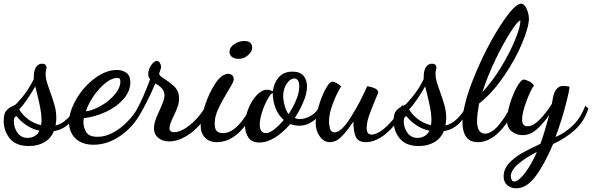

<svg xmlns="http://www.w3.org/2000/svg" viewBox="-40 -740 3207 1040"><path d="M-20 -86Q-20 -125 -6 -140.5Q8 -156 25.5 -164Q43 -172 46 -175Q110 -241 143 -312V-322Q143 -359 155.5 -377Q168 -395 188 -395Q210 -395 212 -375Q212 -370 209.5 -360Q207 -350 207 -339Q207 -320 213 -299Q219 -278 232 -242Q248 -198 256.5 -166Q265 -134 265 -101Q265 -84 261 -60Q329 -77 379 -173L391 -164Q371 -107 335.5 -72Q300 -37 252 -30Q236 10 200 30.5Q164 51 117 51Q47 51 13.5 10.5Q-20 -30 -20 -86ZM185 -93Q184 -125 178 -156Q172 -187 160 -236L151 -272Q102 -187 64 -147Q81 -118 112 -94.5Q143 -71 182 -62Q185 -71 185 -93ZM174 -32Q135 -40 102 -62.5Q69 -85 49 -111Q35 -108 35 -84Q35 -48 55 -20.5Q75 7 110 7Q130 7 147.5 -3Q165 -13 174 -32Z M334 -77Q334 -135 373 -202.5Q412 -270 473 -315.5Q534 -361 593 -361Q624 -361 645 -345.5Q666 -330 666 -294Q666 -246 629 -203.5Q592 -161 533.5 -134Q475 -107 414 -100Q412 -90 412 -77Q412 -51 426.5 -25Q441 1 489 1Q550 1 613.5 -48.5Q677 -98 716 -172L736 -156Q696 -66 621.5 -11Q547 44 467 44Q404 44 369 10Q334 -24 334 -77ZM612 -299Q612 -310 608 -314Q604 -318 595 -318Q566 -318 531.5 -290.5Q497 -263 468 -221Q439 -179 425 -137Q461 -141 505.5 -166Q550 -191 581 -227.5Q612 -264 612 -299Z M794 -46Q794 -65 801.5 -87.5Q809 -110 824 -142Q837 -170 844 -189.5Q851 -209 851 -224Q851 -262 801 -288Q781 -238 754.5 -187Q728 -136 707 -101L692 -130Q738 -212 773 -311Q763 -321 763 -338Q763 -364 779 -387Q795 -410 810 -410Q820 -410 826.5 -398Q833 -386 833 -378Q833 -374 828.5 -360.5Q824 -347 822 -341Q823 -334 830 -327.5Q837 -321 856 -309Q891 -286 910.5 -264.5Q930 -243 930 -207Q930 -185 922.5 -163Q915 -141 900 -110Q878 -66 878 -47Q878 -24 903 -24Q933 -24 968.5 -48Q1004 -72 1033.5 -106.5Q1063 -141 1077 -171L1101 -153Q1081 -108 1045 -67Q1009 -26 964.5 0Q920 26 877 26Q840 26 817 6.5Q794 -13 794 -46Z M1203 -460Q1203 -483 1228.5 -500.5Q1254 -518 1283 -518Q1326 -518 1326 -481Q1326 -460 1303 -440.5Q1280 -421 1253 -421Q1232 -421 1217.5 -431Q1203 -441 1203 -460ZM1047 -59Q1047 -99 1069.5 -167.5Q1092 -236 1126.5 -288Q1161 -340 1196 -340Q1209 -340 1217.5 -332.5Q1226 -325 1226 -311Q1226 -302 1218 -286.5Q1210 -271 1192 -242Q1160 -189 1141.5 -148.5Q1123 -108 1123 -72Q1123 -41 1134 -30Q1145 -19 1168 -19Q1247 -19 1325 -172L1340 -156Q1305 -68 1251 -19Q1197 30 1135 30Q1093 30 1070 5Q1047 -20 1047 -59Z M1287 -62Q1287 -104 1304.5 -149Q1322 -194 1350 -224Q1378 -254 1407 -254Q1419 -254 1438 -246Q1444 -292 1470.5 -322Q1497 -352 1545 -352Q1585 -352 1604 -329.5Q1623 -307 1623 -271Q1623 -236 1604.5 -191Q1586 -146 1557 -101Q1569 -95 1585 -95Q1613 -95 1645 -113.5Q1677 -132 1694 -170L1712 -157Q1691 -109 1655.5 -84Q1620 -59 1582 -59Q1559 -59 1532 -68Q1495 -24 1451 4Q1407 32 1365 32Q1324 32 1305.5 5Q1287 -22 1287 -62ZM1581 -271Q1581 -315 1553 -315Q1540 -315 1526 -302Q1512 -289 1503 -267.5Q1494 -246 1494 -220Q1494 -197 1502 -167.5Q1510 -138 1523 -122Q1548 -159 1564.5 -199Q1581 -239 1581 -271ZM1497 -90Q1440 -140 1437 -237Q1425 -231 1408 -200Q1391 -169 1379 -131Q1367 -93 1367 -65Q1367 -19 1401 -19Q1419 -19 1445 -39Q1471 -59 1497 -90Z M1670 -74Q1670 -110 1686 -164Q1702 -218 1723.5 -258Q1745 -298 1761 -298Q1768 -298 1782.5 -290.5Q1797 -283 1808 -272Q1787 -241 1764.5 -183Q1742 -125 1742 -83Q1742 -64 1747.5 -43.5Q1753 -23 1772 -23Q1809 -23 1860.5 -105.5Q1912 -188 1949 -273Q2009 -263 2009 -239Q2009 -237 1997 -210Q1976 -161 1961 -119Q1946 -77 1946 -46Q1946 -11 1973 -11Q1994 -11 2023.5 -30.5Q2053 -50 2084 -86.5Q2115 -123 2138 -171L2153 -159Q2131 -105 2096 -62Q2061 -19 2020.5 5.5Q1980 30 1943 30Q1899 30 1886.5 -0.5Q1874 -31 1874 -82Q1840 -30 1810 0Q1780 30 1747 30Q1714 30 1692 -1Q1670 -32 1670 -74Z M2092 -86Q2092 -125 2106 -140.5Q2120 -156 2137.5 -164Q2155 -172 2158 -175Q2222 -241 2255 -312V-322Q2255 -359 2267.5 -377Q2280 -395 2300 -395Q2322 -395 2324 -375Q2324 -370 2321.5 -360Q2319 -350 2319 -339Q2319 -320 2325 -299Q2331 -278 2344 -242Q2360 -198 2368.5 -166Q2377 -134 2377 -101Q2377 -84 2373 -60Q2441 -77 2491 -173L2503 -164Q2483 -107 2447.5 -72Q2412 -37 2364 -30Q2348 10 2312 30.5Q2276 51 2229 51Q2159 51 2125.5 10.5Q2092 -30 2092 -86ZM2297 -93Q2296 -125 2290 -156Q2284 -187 2272 -236L2263 -272Q2214 -187 2176 -147Q2193 -118 2224 -94.5Q2255 -71 2294 -62Q2297 -71 2297 -93ZM2286 -32Q2247 -40 2214 -62.5Q2181 -85 2161 -111Q2147 -108 2147 -84Q2147 -48 2167 -20.5Q2187 7 2222 7Q2242 7 2259.5 -3Q2277 -13 2286 -32Z M2465 -76Q2465 -168 2527.5 -322Q2590 -476 2668 -598Q2746 -720 2783 -720Q2800 -720 2812 -693.5Q2824 -667 2825 -640Q2825 -594 2788 -505.5Q2751 -417 2688.5 -326Q2626 -235 2555 -179Q2544 -117 2544 -85Q2544 -50 2555.5 -33Q2567 -16 2587 -16Q2622 -16 2661.5 -62.5Q2701 -109 2732 -175L2756 -162Q2712 -71 2659 -20.5Q2606 30 2549 30Q2505 30 2485 1Q2465 -28 2465 -76ZM2779 -629Q2766 -629 2726.5 -568Q2687 -507 2643.5 -416.5Q2600 -326 2573 -241Q2627 -299 2674.5 -377Q2722 -455 2750.5 -525Q2779 -595 2779 -629Z M2688 215Q2688 176 2717.5 144Q2747 112 2786 90Q2825 68 2887 39Q2904 -4 2935 -117Q2899 -66 2864.5 -37Q2830 -8 2791 -8Q2758 -8 2732 -28Q2706 -48 2706 -91Q2706 -125 2722 -177.5Q2738 -230 2760 -269.5Q2782 -309 2798 -309Q2808 -309 2828 -298.5Q2848 -288 2852 -276Q2833 -250 2810.5 -189Q2788 -128 2788 -93Q2788 -56 2817 -56Q2847 -56 2882 -91Q2917 -126 2949 -177Q2951 -184 2955 -210Q2959 -236 2973 -255.5Q2987 -275 3013 -275Q3017 -275 3045 -271Q3044 -246 3021.5 -162Q2999 -78 2969 2Q3018 -18 3061.5 -59Q3105 -100 3130 -167L3147 -153Q3126 -84 3074.5 -37Q3023 10 2956 40Q2909 151 2860.5 215.5Q2812 280 2756 280Q2728 280 2708 263.5Q2688 247 2688 215ZM2868 83Q2810 112 2768.5 147Q2727 182 2727 215Q2727 226 2731.5 234.5Q2736 243 2746 243Q2767 243 2801 200.5Q2835 158 2868 83Z"/></svg>

Font: Dancing Script
Style: Bold
Weight: 700
Designer: Pablo Impallari
Foundry: Pablo Impallari
Version: Version 2.000